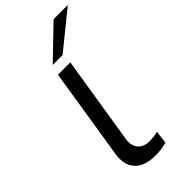

<svg xmlns="http://www.w3.org/2000/svg" viewBox="-292 -1011 1087 1087"><g transform="rotate(-45 251.5 -468.0)"><path d="M251 9Q164 9 124.5 -35.5Q85 -80 97 -157L184 -705H283L198 -173Q194 -144 202.5 -121.5Q211 -99 231.5 -85.5Q252 -72 284 -72Q300 -72 318.5 -74Q337 -76 352 -80L342 -2Q319 3 298 6Q277 9 251 9ZM202 -765 389 -945H503L281 -765Z"/></g></svg>

Font: Nunito Sans 7pt Expanded
Style: Italic
Weight: 400
Width: 7
Italic angle: -9°
Designer: Vernon Adams
Foundry: Vernon Adams
Version: Version 3.101;gftools[0.9.27]